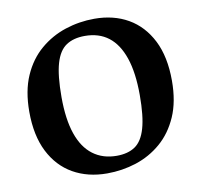

<svg xmlns="http://www.w3.org/2000/svg" viewBox="-74 -706 837 799"><g transform="rotate(-10 344.5 -306.5)"><path d="M316.1 15.6Q234.8 15.6 172.8 -19.6Q110.8 -54.9 75.9 -123.8Q41 -192.8 41 -293.1Q41 -381.2 68.8 -444.4Q96.5 -507.5 144.1 -548Q191.6 -588.5 251.2 -608.1Q310.9 -627.6 374.6 -627.6Q455.5 -627.6 516.9 -592.4Q578.2 -557.1 613.2 -488.2Q648.1 -419.2 648.1 -318Q648.1 -229.9 620.4 -166.8Q592.6 -103.6 545.7 -63.3Q498.7 -22.9 439.4 -3.6Q380 15.6 316.1 15.6ZM368.1 -49.7Q415.7 -49.7 446.1 -70.4Q476.4 -91.1 491.1 -141.9Q505.9 -192.8 505.9 -281.9Q505.9 -376.9 484.6 -439.4Q463.3 -502 422.8 -533.1Q382.4 -564.1 322.9 -564.1Q275 -564.1 244.1 -543.4Q213.1 -522.8 198.4 -472.1Q183.6 -421.5 183.6 -329.9Q183.6 -236.5 204.9 -174.4Q226.2 -112.2 267.8 -81Q309.4 -49.7 368.1 -49.7Z"/></g></svg>

Font: Ancizar Serif Light
Style: Regular
Weight: 300
Designer: Cesar Puertas, Viviana Monsalve, Julian Moncada, Julian Prieto, Jose Castro, Felipe Aragon, Mariel Hernandez, Sara Alarc
Version: Version 8.100